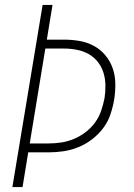

<svg xmlns="http://www.w3.org/2000/svg" viewBox="-20 -755 540 775"><path d="M30 0 152 -735H192L169 -595H239Q271 -595 302 -589.5Q333 -584 359.5 -569.5Q386 -555 405.5 -531.5Q425 -508 435 -479Q445 -450 445.5 -418Q446 -386 441 -354Q436 -324 426 -294Q416 -264 397 -238.5Q378 -213 352 -193Q326 -173 296.5 -161Q267 -149 236.5 -144.5Q206 -140 176 -140H94L71 0ZM100 -176H176Q202 -176 228 -180Q254 -184 279 -194.5Q304 -205 326 -222Q348 -239 364 -261Q380 -283 388.5 -308.5Q397 -334 402 -359Q406 -385 405.5 -411.5Q405 -438 397.5 -462Q390 -486 374.5 -505.5Q359 -525 337.5 -537Q316 -549 290.5 -554Q265 -559 239 -559H163Z"/></svg>

Font: Iosevka Curly XLtObl
Style: Regular
Weight: 200
Italic angle: -9°
Monospace: yes
Designer: Belleve Invis
Foundry: Belleve Invis
Version: Version 11.1.0; ttfautohint (v1.8.3)